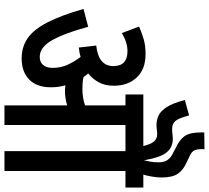

<svg xmlns="http://www.w3.org/2000/svg" viewBox="-58 -878 936 860"><g transform="rotate(90 410.0 -448.0)"><path d="M371 -208Q371 -145 336.5 -111Q302 -77 242 -77Q190 -77 151 -104Q112 -131 80.5 -192Q49 -253 20 -354L100 -375Q128 -271 159.5 -214.5Q191 -158 235 -158Q258 -158 271 -173Q284 -188 284 -216Q284 -253 269.5 -284Q255 -315 235 -341Q215 -335 193 -333L184 -411Q276 -421 276 -488Q276 -551 209 -551Q171 -551 128 -526L99 -603Q129 -616 157 -624Q185 -632 222 -632Q290 -632 327 -592.5Q364 -553 364 -490Q364 -451 349 -423Q334 -395 309 -375Q318 -365 325 -354Q349 -349 377 -349Q419 -349 452 -361V-542H403V-622H820V-542H746V0H657V-542H540V0H452V-281Q436 -276 420 -273.5Q404 -271 387 -271Q376 -271 362 -273Q366 -259 368.5 -243Q371 -227 371 -208ZM636 -615Q626 -657 613 -670.5Q600 -684 582 -684Q572 -684 561 -682.5Q550 -681 539 -681Q517 -681 497 -690.5Q477 -700 459.5 -727Q442 -754 428 -808L497 -827Q509 -781 521.5 -766Q534 -751 558 -751Q570 -751 581 -752.5Q592 -754 603 -754Q639 -754 662 -727Q685 -700 698 -625Q702 -641 704.5 -656Q707 -671 707 -689Q707 -715 697.5 -729Q688 -743 673 -751L643 -767Q607 -783 590 -806.5Q573 -830 573 -883Q573 -885 573 -888.5Q573 -892 574 -895L649 -896Q648 -893 648 -889.5Q648 -886 648 -883Q648 -863 653.5 -851Q659 -839 676 -831L707 -816Q740 -802 757.5 -777.5Q775 -753 775 -704Q775 -682 770.5 -657.5Q766 -633 760 -615Z"/></g></svg>

Font: Noto Sans ExtraCondensed Medium
Style: Regular
Weight: 500
Width: 2
Designer: Monotype Design Team
Foundry: Monotype Imaging Inc.
Version: Version 2.013; ttfautohint (v1.8.4.7-5d5b)